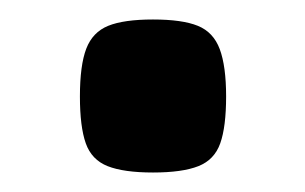

<svg xmlns="http://www.w3.org/2000/svg" viewBox="-20 -425 313 197"><path d="M137 -248Q107 -248 90.5 -254.5Q74 -261 68 -278Q62 -295 62 -326Q62 -358 68.5 -375Q75 -392 91 -398.5Q107 -405 137 -405Q167 -405 183 -398.5Q199 -392 205.5 -374.5Q212 -357 212 -326Q212 -295 206 -278Q200 -261 183.5 -254.5Q167 -248 137 -248Z"/></svg>

Font: Changa SemiBold
Style: Regular
Weight: 600
Designer: Eduardo Rodriguez Tunni
Foundry: Eduardo Rodriguez Tunni
Version: Version 3.002; ttfautohint (v1.8.2)